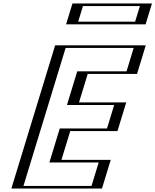

<svg xmlns="http://www.w3.org/2000/svg" viewBox="-20 -1086 895 1106"><path d="M794.7 -825 744.3 -660H460.3L410.1 -496H682.1L631.7 -331H359.7L308.9 -165H592.9L542.5 0H70.5L322.7 -825ZM422.4 -1066H830.4L793.7 -946H385.7ZM775.1 -810 733.9 -675H449.9L390.6 -481H662.6L621.3 -346H349.3L289.4 -150H573.4L532.1 -15H90.1L333.1 -810ZM432.8 -1051H810.8L783.3 -961H405.3ZM775.1 -810H333.1L90.1 -15H532.1L573.4 -150H289.4L349.3 -346H621.3L662.6 -481H390.6L449.9 -675H733.9ZM432.8 -1051 405.3 -961H783.3L810.8 -1051ZM794.7 -825H322.7L70.5 0H542.5L592.9 -165H308.9L359.7 -331H631.7L682.1 -496H410.1L460.3 -660H744.3ZM422.4 -1066 385.7 -946H793.7L830.4 -1066ZM750.1 -810 708.9 -675H424.9L365.6 -481H637.6L596.3 -346H324.3L264.4 -150H548.4L507.1 -15H115.1L358.1 -810ZM457.8 -1051H785.8L758.3 -961H430.3ZM819.7 -825H297.7L45.5 0H567.5L617.9 -165H333.9L384.7 -331H656.7L707.1 -496H435.1L485.3 -660H769.3ZM397.4 -1066 360.7 -946H818.7L855.4 -1066Z"/></svg>

Font: Hussar Outliner
Style: Obl
Weight: 700
Foundry: Cannot Into Space Fonts
Version: Version 0.92